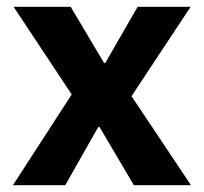

<svg xmlns="http://www.w3.org/2000/svg" viewBox="-20 -545 600 565"><path d="M172 0 269 -171H273L374 0H542L367 -262L541 -525H385L290 -360H286L188 -525H20L191 -267L18 0Z"/></svg>

Font: LVC Sans
Style: Bold
Weight: 700
Designer: Mike Abbink, Paul van der Laan, Pieter van Rosmalen
Foundry: Bold Monday
Version: Version 3.0